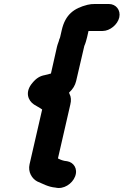

<svg xmlns="http://www.w3.org/2000/svg" viewBox="-20 -765 619 961"><path d="M416 -579 423 -610H494C530 -610 569 -642 577 -678C585 -714 561 -745 525 -745H454C442 -745 430 -744 418 -741C351 -724 307 -693 289 -614L281 -579C280 -576 279 -572 277 -569C274 -555 268 -544 265 -530L235 -397C225 -394 215 -392 204 -389C181 -385 162 -374 143 -351C103 -305 120 -262 150 -242C162 -234 179 -226 191 -217L128 57C119 96 140 129 166 143C193 154 221 171 258 174C298 184 342 155 356 118C371 79 348 47 316 42C295 40 284 35 270 28L332 -242C337 -262 336 -280 328 -295C327 -297 326 -299 326 -302C345 -319 356 -338 361 -359L402 -535C408 -548 412 -563 416 -579Z"/></svg>

Font: Electronic
Style: UltThkIt
Weight: 900
Version: Version 1.011